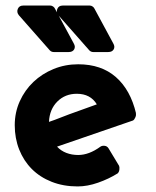

<svg xmlns="http://www.w3.org/2000/svg" viewBox="-20 -660 560 690"><path d="M408 -64Q410 -59 409 -50.5Q408 -42 403 -37Q371 -17 332.5 -3.5Q294 10 259 10Q208 10 166 -6.5Q124 -23 94.5 -52.5Q65 -82 49 -122.5Q33 -163 33 -210Q33 -256 51 -296Q69 -336 100 -365.5Q131 -395 172.5 -412Q214 -429 261 -429Q344 -429 396.5 -383Q449 -337 469 -252H468Q470 -247 466.5 -238.5Q463 -230 458 -227L185 -133Q199 -118 218.5 -110.5Q238 -103 261 -103Q300 -103 341 -133Q347 -137 356 -136Q365 -135 370 -127ZM146 -218 156 -222V-215ZM256 -323Q214 -323 186 -295Q158 -267 156 -222L176 -229L228 -249L328 -285Q305 -323 256 -323ZM161 -640Q166 -640 171 -636.5Q176 -633 178 -628L245 -504Q252 -492 246.5 -482.5Q241 -473 227 -473H173Q165 -473 159 -479L48 -605Q39 -616 44 -628Q49 -640 63 -640ZM303 -640Q308 -640 313 -636.5Q318 -633 320 -628L387 -504Q394 -492 388.5 -482.5Q383 -473 369 -473H315Q307 -473 301 -479L190 -605Q181 -616 186 -628Q191 -640 205 -640Z"/></svg>

Font: Stadtwerke
Style: Bold
Weight: 700
Designer: Santiago Orozco
Foundry: Typemade
Version: Version 1.003